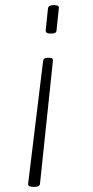

<svg xmlns="http://www.w3.org/2000/svg" viewBox="-20 -545 362 744"><path d="M171 -321Q187 -321 185 -309L135 167Q134 179 115 179H107Q88 179 89 167L147 -309Q149 -321 163 -321ZM192 -525Q210 -525 208 -513L199 -427Q199 -415 180 -415H174Q157 -415 157 -427L166 -513Q168 -525 186 -525Z"/></svg>

Font: Asap Expanded Expanded Thin
Style: Italic
Weight: 100
Width: 7
Italic angle: -6°
Designer: Pablo Cosgaya
Foundry: Omnibus-Type
Version: Version 3.001; ttfautohint (v1.8.4.7-5d5b)